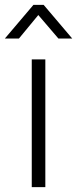

<svg xmlns="http://www.w3.org/2000/svg" viewBox="-60 -772 318 792"><path d="M71 0V-527H127V0ZM-40 -613 78 -752H120L238 -613H181L98 -710L18 -613Z"/></svg>

Font: Onest ExtraLight
Style: Regular
Weight: 250
Designer: Dmitri Voloshin, Andrey Kudryavtsev
Foundry: Dmitri Voloshin, Andrey Kudryavtsev
Version: Version 1.000;gftools[0.9.33]